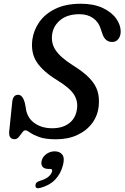

<svg xmlns="http://www.w3.org/2000/svg" viewBox="-20 -733 666 1027"><path d="M280 12Q222 12 189.5 0Q157 -12 140.8 -24Q124.5 -36 115.5 -36Q107.5 -36 99 -24.2Q90.5 -12.5 80.8 -0.5Q71 11.5 58.5 11.5Q26.5 11.5 29 -27.5L45 -183.5Q48 -226 77 -226Q100 -226 112 -186L117.5 -159Q123 -105.5 162.2 -76.2Q201.5 -47 259 -47Q313.5 -47 348.2 -72.5Q383 -98 391 -145Q399 -189.5 376.5 -226Q354 -262.5 285 -304.5Q210 -350.5 177 -400.2Q144 -450 153 -521Q160 -572 190.8 -615.8Q221.5 -659.5 277 -686.2Q332.5 -713 412.5 -713Q481 -713 528.8 -690.8Q576.5 -668.5 601.2 -634Q626 -599.5 625.5 -561.5Q625 -540 613 -524.2Q601 -508.5 579.5 -508.5Q543 -508.5 528 -551L519.5 -576.5Q508 -615 478.2 -636Q448.5 -657 405 -657Q341.5 -657 304 -626.8Q266.5 -596.5 259.5 -553Q251.5 -504 276.8 -465.5Q302 -427 368.5 -384.5Q427.5 -348 459.2 -314.5Q491 -281 501.8 -245.2Q512.5 -209.5 508 -165.5Q502.5 -113.5 472.5 -73.5Q442.5 -33.5 393.2 -10.8Q344 12 280 12ZM238.5 170.5Q216 170.5 207 158Q198 145.5 203 126Q209 104 229 90.2Q249 76.5 272.5 76.5Q300 76.5 313.5 94.5Q327 112.5 316.5 151.5Q304.5 197 274.8 228Q245 259 195.5 272Q169.5 279 169.5 259.5Q169.5 241 193 234.5Q224.5 225 239.5 212Q254.5 199 258.5 184Q262 170.5 247.5 170.5Z"/></svg>

Font: Fraunces 9pt S100
Style: Italic
Weight: 400
Italic angle: -16°
Version: Version 1.000; ttfautohint (v1.8.3)